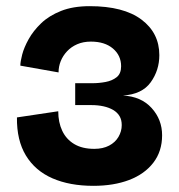

<svg xmlns="http://www.w3.org/2000/svg" viewBox="-20 -593 581 623"><path d="M283 10Q206 10 150 -14.5Q94 -39 64 -88.5Q34 -138 35 -212L169 -232Q169 -196 182 -168.5Q195 -141 221 -125.5Q247 -110 286 -110Q314 -110 334 -120.5Q354 -131 364.5 -149Q375 -167 375 -187Q375 -204 368 -216Q361 -228 347.5 -236Q334 -244 316 -248Q298 -252 277 -252H224V-323H280Q301 -323 322.5 -327Q344 -331 358.5 -342.5Q373 -354 373 -378Q373 -413 346.5 -435.5Q320 -458 275 -458Q250 -458 230.5 -449.5Q211 -441 197.5 -426.5Q184 -412 177 -394.5Q170 -377 170 -358L46 -380Q46 -393 52 -416Q58 -439 73 -466Q88 -493 113.5 -517.5Q139 -542 178 -557.5Q217 -573 271 -573Q381 -573 439 -529.5Q497 -486 497 -414Q497 -365 469 -326Q441 -287 379 -283Q438 -280 472 -242.5Q506 -205 506 -154Q506 -102 477.5 -65Q449 -28 399 -9Q349 10 283 10Z"/></svg>

Font: Darker Grotesque Black
Style: Regular
Weight: 900
Designer: Gabriel Lam
Foundry: TypeRant
Version: Version 1.000;gftools[0.9.28]